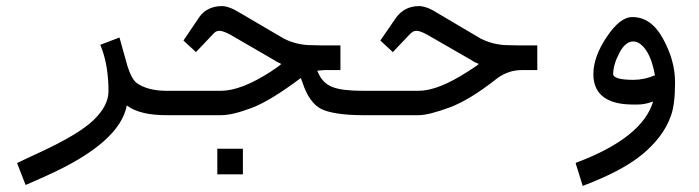

<svg xmlns="http://www.w3.org/2000/svg" viewBox="-20 -378 2292 630"><path d="M527 0V-80C483 -80 450 -90 428 -106C417 -115 407 -133 398 -162L372 -255L309 -231C327 -189 336 -137 336 -79C336 -47 320 -16 287 16C254 48 193 84 104 125C81 136 58 146 36 157L64 229C87 219 110 209 134 198C294 126 381 49 396 -32C425 -10 469 0 527 0Z M777 194V110H693V194ZM1173 0V-80C1126 -80 1093 -84 1072 -92C1051 -100 1036 -114 1026 -135L1021 -146C1024 -146 1028 -147 1032 -147C1036 -147 1040 -148 1044 -148H1097V-229H1067C1045 -229 1022 -229 994 -230C966 -231 938 -238 912 -251L767 -336C743 -351 723 -358 708 -358C676 -358 650 -345 634 -322L582 -245L623 -207L678 -265C685 -273 691 -277 699 -277C707 -277 720 -273 736 -264L881 -180C883 -178 887 -176 891 -174C895 -172 900 -170 903 -168C894 -160 882 -152 867 -142C803 -101 749 -80 704 -80H496V-6C506 -3 516 0 526 0H704C733 0 766 -9 806 -24C846 -39 899 -71 967 -122L973 -106C987 -63 1008 -34 1033 -21C1058 -8 1106 0 1173 0Z M1743 -148V-229H1713C1691 -229 1668 -229 1640 -230C1612 -231 1584 -238 1558 -251L1414 -336C1391 -351 1370 -358 1355 -358C1323 -358 1299 -345 1281 -322L1228 -245L1269 -207L1324 -265C1332 -273 1338 -277 1346 -277C1354 -277 1366 -273 1382 -264L1528 -180C1531 -178 1534 -176 1538 -174C1542 -172 1548 -170 1551 -168C1542 -160 1528 -152 1513 -142C1449 -101 1397 -80 1352 -80H1140V-6C1150 -3 1160 0 1170 0H1352C1377 0 1410 -9 1454 -25C1498 -41 1551 -73 1614 -123C1637 -139 1663 -148 1691 -148Z M2123 -45C2100 34 2015 102 1870 156L1869 158L1892 232C1977 200 2042 166 2087 129C2132 92 2165 49 2181 3C2191 -23 2195 -61 2195 -109C2195 -157 2181 -205 2155 -252C2129 -299 2096 -322 2055 -322C2027 -322 2000 -300 1971 -257C1942 -214 1927 -173 1927 -135C1927 -75 1963 -42 2033 -36C2042 -35 2056 -35 2072 -35C2088 -35 2104 -38 2123 -45ZM1992 -135C1992 -155 1999 -179 2012 -204C2025 -229 2041 -242 2057 -242C2066 -242 2075 -239 2083 -232C2105 -214 2120 -181 2129 -131C2106 -121 2082 -116 2058 -116C2014 -116 1992 -123 1992 -135Z"/></svg>

Font: Iranian Sans 
Style: Regular
Weight: 400
Designer: Hooman Mehr, Hadi Navid in Neviseh Pardaz Co. Ltd. (http://nevisa.com)
Foundry: http://font-store.ir
Version: 5.0.0 build 1/7/1393